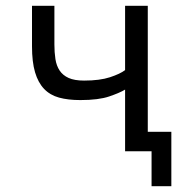

<svg xmlns="http://www.w3.org/2000/svg" viewBox="-20 -520 640 660"><path d="M167 -500V-367Q167 -340 170.5 -317Q174 -294 185 -277.5Q196 -261 216 -252Q236 -243 269 -243Q323 -243 358 -254.5Q393 -266 410 -279V-500H488V-67H569V120H501V0H410V-212Q392 -201 355.5 -188.5Q319 -176 256 -176Q214 -176 183 -184.5Q152 -193 131.5 -214.5Q111 -236 100.5 -271.5Q90 -307 90 -361V-500Z"/></svg>

Font: PT Mono
Style: Regular
Weight: 400
Monospace: yes
Designer: A.Korolkova, I.Chaeva
Foundry: ParaType Ltd
Version: Version 1.001W OFL